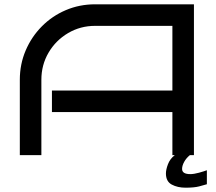

<svg xmlns="http://www.w3.org/2000/svg" viewBox="-20 -720 1004 891"><path d="M880 0H861Q844 14 834.5 31.5Q825 49 825 64Q825 88 863 88Q880 88 903.5 81.5Q927 75 940 70V135Q927 139 904 145Q881 151 841 151Q804 151 777 136.5Q750 122 750 85Q750 67 759.5 42Q769 17 791 0H780V-200H221V-300H780V-600H421Q353 -600 296 -566.5Q239 -533 205.5 -476Q172 -419 172 -350V0H72V-350Q72 -422 99 -485.5Q126 -549 174 -597.5Q222 -646 285.5 -673Q349 -700 421 -700H880Z"/></svg>

Font: Bruno Ace
Style: Regular
Weight: 400
Version: Version 1.100; ttfautohint (v1.8.4.7-5d5b);gftools[0.9.27]